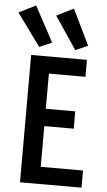

<svg xmlns="http://www.w3.org/2000/svg" viewBox="-82 -1063 615 1104"><g transform="rotate(5 225.0 -511.0)"><path d="M77 0V-735H399V-637H188V-434H358V-334H188V-99H432V0ZM327 -785 201 -973 299 -1022 399 -816ZM119 -785 -17 -972 81 -1021 191 -816Z"/></g></svg>

Font: Alata
Style: Regular
Weight: 400
Designer: Spyros Zevelakis, Eben Sorkin
Foundry: Spyros Zevelakis
Version: Version 1.005; ttfautohint (v1.8.4.7-5d5b)